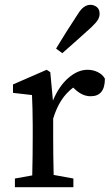

<svg xmlns="http://www.w3.org/2000/svg" viewBox="-20 -778 463 798"><path d="M42 0V-36L114 -49Q115 -87 115.5 -131.5Q116 -176 116 -210V-258Q116 -299 115 -326Q114 -353 113 -383L34 -392V-427L174 -488L189 -478L200 -360Q225 -420 264 -454Q303 -488 344 -488Q367 -488 387 -478Q407 -468 416 -451Q416 -378 357 -378Q340 -378 325 -384.5Q310 -391 296 -403L284 -414Q254 -391 234 -359.5Q214 -328 201 -285V-210Q201 -177 201.5 -133Q202 -89 203 -51L285 -36V0ZM213 -576Q255 -646 302 -717Q316 -740 329 -749Q342 -758 356 -758Q370 -758 382 -749Q394 -740 394 -720Q394 -709 387.5 -697Q381 -685 360 -665Q329 -637 299.5 -610.5Q270 -584 239 -557Z"/></svg>

Font: Source Serif Pro
Style: Regular
Weight: 400
Designer: Frank Grießhammer
Foundry: Adobe Systems Incorporated
Version: Version 2.000;PS 1.000;hotconv 16.6.51;makeotf.lib2.5.65220